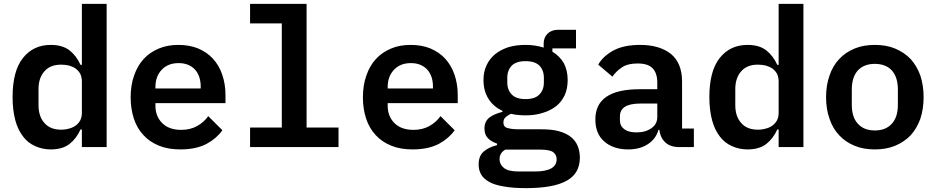

<svg xmlns="http://www.w3.org/2000/svg" viewBox="-20 -760 4840 992"><path d="M403 0C403 0 531 0 531 0C531 0 531 -740 531 -740C531 -740 403 -740 403 -740C403 -740 403 -425 403 -425C403 -425 396 -425 396 -425C396 -425 396 -425 396 -425C382 -456 363 -481 339 -500C314 -519 282 -528 242 -528C242 -528 242 -528 242 -528C183 -528 135 -506 99 -461C63 -416 45 -349 45 -258C45 -258 45 -258 45 -258C45 -213 50 -173 59 -139C68 -105 82 -77 99 -55C116 -32 137 -16 162 -5C186 6 213 12 242 12C242 12 242 12 242 12C282 12 314 3 339 -16C363 -35 382 -60 396 -91C396 -91 403 -91 403 -91C403 -91 403 0 403 0ZM296 -90C259 -90 230 -101 210 -124C189 -147 179 -178 179 -217C179 -217 179 -299 179 -299C179 -299 179 -299 179 -299C179 -338 189 -369 210 -392C230 -415 259 -426 296 -426C296 -426 296 -426 296 -426C311 -426 325 -424 338 -421C351 -417 362 -412 372 -405C381 -398 389 -389 395 -378C400 -367 403 -354 403 -339C403 -339 403 -177 403 -177C403 -177 403 -177 403 -177C403 -162 400 -150 395 -139C389 -128 381 -119 372 -112C362 -105 351 -99 338 -96C325 -92 311 -90 296 -90C296 -90 296 -90 296 -90Z M912 12C967 12 1012 2 1048 -17C1083 -36 1110 -60 1129 -87C1129 -87 1056 -160 1056 -160C1056 -160 1056 -160 1056 -160C1041 -139 1022 -122 999 -109C976 -96 948 -89 916 -89C916 -89 916 -89 916 -89C874 -89 841 -101 818 -124C795 -147 783 -177 783 -214C783 -214 783 -227 783 -227C783 -227 1145 -227 1145 -227C1145 -227 1145 -269 1145 -269C1145 -269 1145 -269 1145 -269C1145 -308 1139 -343 1128 -375C1117 -407 1101 -434 1080 -457C1059 -480 1033 -497 1003 -510C973 -522 939 -528 902 -528C902 -528 902 -528 902 -528C864 -528 830 -522 800 -509C769 -496 743 -478 722 -455C701 -432 684 -403 673 -370C661 -337 655 -299 655 -257C655 -257 655 -257 655 -257C655 -216 661 -179 672 -146C683 -113 700 -84 722 -61C743 -38 770 -20 802 -7C834 6 871 12 912 12C912 12 912 12 912 12ZM903 -434C938 -434 966 -423 987 -401C1007 -379 1017 -349 1017 -312C1017 -312 1017 -303 1017 -303C1017 -303 783 -303 783 -303C783 -303 783 -310 783 -310C783 -310 783 -310 783 -310C783 -347 794 -377 816 -400C838 -423 867 -434 903 -434C903 -434 903 -434 903 -434Z M1272 0C1272 0 1729 0 1729 0C1729 0 1729 -101 1729 -101C1729 -101 1564 -101 1564 -101C1564 -101 1564 -740 1564 -740C1564 -740 1272 -740 1272 -740C1272 -740 1272 -639 1272 -639C1272 -639 1436 -639 1436 -639C1436 -639 1436 -101 1436 -101C1436 -101 1272 -101 1272 -101C1272 -101 1272 0 1272 0Z M2112 12C2167 12 2212 2 2248 -17C2283 -36 2310 -60 2329 -87C2329 -87 2256 -160 2256 -160C2256 -160 2256 -160 2256 -160C2241 -139 2222 -122 2199 -109C2176 -96 2148 -89 2116 -89C2116 -89 2116 -89 2116 -89C2074 -89 2041 -101 2018 -124C1995 -147 1983 -177 1983 -214C1983 -214 1983 -227 1983 -227C1983 -227 2345 -227 2345 -227C2345 -227 2345 -269 2345 -269C2345 -269 2345 -269 2345 -269C2345 -308 2339 -343 2328 -375C2317 -407 2301 -434 2280 -457C2259 -480 2233 -497 2203 -510C2173 -522 2139 -528 2102 -528C2102 -528 2102 -528 2102 -528C2064 -528 2030 -522 2000 -509C1969 -496 1943 -478 1922 -455C1901 -432 1884 -403 1873 -370C1861 -337 1855 -299 1855 -257C1855 -257 1855 -257 1855 -257C1855 -216 1861 -179 1872 -146C1883 -113 1900 -84 1922 -61C1943 -38 1970 -20 2002 -7C2034 6 2071 12 2112 12C2112 12 2112 12 2112 12ZM2103 -434C2138 -434 2166 -423 2187 -401C2207 -379 2217 -349 2217 -312C2217 -312 2217 -303 2217 -303C2217 -303 1983 -303 1983 -303C1983 -303 1983 -310 1983 -310C1983 -310 1983 -310 1983 -310C1983 -347 1994 -377 2016 -400C2038 -423 2067 -434 2103 -434C2103 -434 2103 -434 2103 -434Z M2976 54C2976 33 2972 13 2965 -5C2958 -23 2946 -39 2930 -52C2914 -65 2893 -75 2868 -82C2843 -89 2812 -92 2776 -92C2776 -92 2659 -92 2659 -92C2659 -92 2659 -92 2659 -92C2638 -92 2619 -94 2604 -98C2589 -101 2581 -111 2581 -127C2581 -127 2581 -127 2581 -127C2581 -139 2585 -149 2594 -156C2603 -163 2612 -169 2621 -172C2621 -172 2621 -172 2621 -172C2632 -169 2644 -167 2657 -166C2669 -165 2682 -164 2695 -164C2695 -164 2695 -164 2695 -164C2728 -164 2758 -168 2785 -177C2812 -185 2835 -197 2854 -212C2873 -227 2887 -246 2898 -269C2908 -292 2913 -317 2913 -346C2913 -346 2913 -346 2913 -346C2913 -380 2906 -409 2893 -434C2879 -458 2859 -478 2834 -493C2834 -493 2834 -510 2834 -510C2834 -510 2956 -510 2956 -510C2956 -510 2956 -606 2956 -606C2956 -606 2863 -606 2863 -606C2863 -606 2863 -606 2863 -606C2840 -606 2822 -599 2809 -586C2796 -573 2789 -556 2789 -536C2789 -536 2789 -514 2789 -514C2789 -514 2789 -514 2789 -514C2761 -523 2730 -528 2695 -528C2695 -528 2695 -528 2695 -528C2662 -528 2633 -524 2606 -516C2579 -507 2557 -495 2538 -480C2519 -464 2504 -445 2494 -423C2483 -400 2478 -375 2478 -346C2478 -346 2478 -346 2478 -346C2478 -308 2487 -276 2504 -249C2521 -222 2545 -202 2576 -187C2576 -187 2576 -182 2576 -182C2576 -182 2576 -182 2576 -182C2548 -175 2526 -166 2509 -153C2492 -140 2483 -121 2483 -96C2483 -96 2483 -96 2483 -96C2483 -75 2489 -58 2501 -46C2512 -34 2528 -25 2548 -18C2548 -18 2548 -10 2548 -10C2548 -10 2548 -10 2548 -10C2518 -3 2495 9 2478 24C2461 39 2453 61 2453 90C2453 90 2453 90 2453 90C2453 109 2457 125 2465 140C2473 155 2487 168 2506 179C2525 190 2550 198 2581 203C2612 209 2651 212 2698 212C2698 212 2698 212 2698 212C2793 212 2864 199 2909 173C2954 148 2976 108 2976 54C2976 54 2976 54 2976 54ZM2856 63C2856 105 2818 126 2743 126C2743 126 2660 126 2660 126C2660 126 2660 126 2660 126C2624 126 2599 120 2584 108C2569 96 2561 81 2561 63C2561 63 2561 63 2561 63C2561 41 2571 24 2591 13C2591 13 2769 13 2769 13C2769 13 2769 13 2769 13C2802 13 2825 17 2838 26C2850 35 2856 48 2856 63C2856 63 2856 63 2856 63ZM2695 -248C2663 -248 2639 -256 2624 -272C2609 -287 2601 -308 2601 -333C2601 -333 2601 -359 2601 -359C2601 -359 2601 -359 2601 -359C2601 -384 2609 -405 2624 -421C2639 -436 2663 -444 2695 -444C2695 -444 2695 -444 2695 -444C2728 -444 2752 -436 2767 -421C2782 -405 2790 -384 2790 -359C2790 -359 2790 -333 2790 -333C2790 -333 2790 -333 2790 -333C2790 -308 2782 -287 2767 -272C2752 -256 2728 -248 2695 -248C2695 -248 2695 -248 2695 -248Z M3565 0C3565 0 3565 -96 3565 -96C3565 -96 3504 -96 3504 -96C3504 -96 3504 -339 3504 -339C3504 -339 3504 -339 3504 -339C3504 -402 3485 -449 3447 -481C3408 -512 3355 -528 3287 -528C3287 -528 3287 -528 3287 -528C3230 -528 3184 -518 3149 -499C3113 -479 3087 -455 3071 -426C3071 -426 3144 -364 3144 -364C3144 -364 3144 -364 3144 -364C3158 -384 3175 -400 3195 -413C3215 -426 3241 -432 3274 -432C3274 -432 3274 -432 3274 -432C3310 -432 3336 -424 3352 -407C3368 -390 3376 -366 3376 -333C3376 -333 3376 -299 3376 -299C3376 -299 3285 -299 3285 -299C3285 -299 3285 -299 3285 -299C3132 -299 3056 -247 3056 -143C3056 -143 3056 -143 3056 -143C3056 -94 3071 -56 3102 -29C3133 -2 3174 12 3226 12C3226 12 3226 12 3226 12C3266 12 3300 3 3327 -15C3354 -32 3373 -57 3382 -89C3382 -89 3387 -89 3387 -89C3387 -89 3387 -89 3387 -89C3390 -61 3401 -39 3418 -24C3435 -8 3459 0 3490 0C3490 0 3565 0 3565 0ZM3269 -76C3242 -76 3221 -81 3206 -92C3191 -103 3183 -118 3183 -139C3183 -139 3183 -159 3183 -159C3183 -159 3183 -159 3183 -159C3183 -203 3218 -225 3288 -225C3288 -225 3376 -225 3376 -225C3376 -225 3376 -156 3376 -156C3376 -156 3376 -156 3376 -156C3376 -131 3366 -112 3346 -98C3325 -83 3300 -76 3269 -76C3269 -76 3269 -76 3269 -76Z M4003 0C4003 0 4131 0 4131 0C4131 0 4131 -740 4131 -740C4131 -740 4003 -740 4003 -740C4003 -740 4003 -425 4003 -425C4003 -425 3996 -425 3996 -425C3996 -425 3996 -425 3996 -425C3982 -456 3963 -481 3939 -500C3914 -519 3882 -528 3842 -528C3842 -528 3842 -528 3842 -528C3783 -528 3735 -506 3699 -461C3663 -416 3645 -349 3645 -258C3645 -258 3645 -258 3645 -258C3645 -213 3650 -173 3659 -139C3668 -105 3682 -77 3699 -55C3716 -32 3737 -16 3762 -5C3786 6 3813 12 3842 12C3842 12 3842 12 3842 12C3882 12 3914 3 3939 -16C3963 -35 3982 -60 3996 -91C3996 -91 4003 -91 4003 -91C4003 -91 4003 0 4003 0ZM3896 -90C3859 -90 3830 -101 3810 -124C3789 -147 3779 -178 3779 -217C3779 -217 3779 -299 3779 -299C3779 -299 3779 -299 3779 -299C3779 -338 3789 -369 3810 -392C3830 -415 3859 -426 3896 -426C3896 -426 3896 -426 3896 -426C3911 -426 3925 -424 3938 -421C3951 -417 3962 -412 3972 -405C3981 -398 3989 -389 3995 -378C4000 -367 4003 -354 4003 -339C4003 -339 4003 -177 4003 -177C4003 -177 4003 -177 4003 -177C4003 -162 4000 -150 3995 -139C3989 -128 3981 -119 3972 -112C3962 -105 3951 -99 3938 -96C3925 -92 3911 -90 3896 -90C3896 -90 3896 -90 3896 -90Z M4500 12C4539 12 4574 6 4605 -7C4636 -20 4663 -38 4685 -61C4706 -84 4723 -113 4735 -146C4746 -179 4752 -217 4752 -258C4752 -258 4752 -258 4752 -258C4752 -299 4746 -337 4735 -370C4723 -403 4706 -432 4685 -455C4663 -478 4636 -496 4605 -509C4574 -522 4539 -528 4500 -528C4500 -528 4500 -528 4500 -528C4461 -528 4426 -522 4395 -509C4364 -496 4337 -478 4316 -455C4294 -432 4277 -403 4266 -370C4254 -337 4248 -299 4248 -258C4248 -258 4248 -258 4248 -258C4248 -217 4254 -179 4266 -146C4277 -113 4294 -84 4316 -61C4337 -38 4364 -20 4395 -7C4426 6 4461 12 4500 12C4500 12 4500 12 4500 12ZM4500 -86C4463 -86 4434 -97 4413 -120C4392 -142 4381 -175 4381 -218C4381 -218 4381 -298 4381 -298C4381 -298 4381 -298 4381 -298C4381 -341 4392 -374 4413 -397C4434 -419 4463 -430 4500 -430C4500 -430 4500 -430 4500 -430C4537 -430 4566 -419 4587 -397C4608 -374 4619 -341 4619 -298C4619 -298 4619 -218 4619 -218C4619 -218 4619 -218 4619 -218C4619 -175 4608 -142 4587 -120C4566 -97 4537 -86 4500 -86C4500 -86 4500 -86 4500 -86Z"/></svg>

Font: IBM Plex Mono Mod
Style: SemiBold
Weight: 500
Designer: Mike Abbink, Paul van der Laan, Pieter van Rosmalen
Foundry: Bold Monday
Version: ""